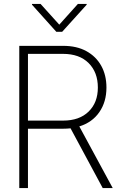

<svg xmlns="http://www.w3.org/2000/svg" viewBox="-20 -962 611 982"><path d="M78.6 0V-727.5H303.2Q372.6 -727.5 421.9 -700.4Q471.2 -673.3 497.8 -625.5Q524.4 -577.6 524.4 -514.2Q524.4 -440.9 488 -388.4Q451.7 -335.9 385.7 -315.4L556.6 0H505.4L340.8 -305.7Q322.8 -303.7 303.7 -303.7H123V0ZM123 -345.2H302.7Q386.2 -345.2 433.3 -391.4Q480.5 -437.5 480.5 -514.2Q480.5 -592.3 433.3 -639.4Q386.2 -686.5 302.2 -686.5H123ZM187.5 -941.9 283.2 -835.9 378.4 -941.9H423.3V-938L297.9 -799.3H268.1L143.6 -938V-941.9Z"/></svg>

Font: Inter Display Extra Light
Style: Regular
Weight: 200
Designer: Rasmus Andersson
Foundry: rsms
Version: Version 4.000;git-4fc901f